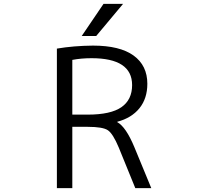

<svg xmlns="http://www.w3.org/2000/svg" viewBox="-20 -977 1040 997"><path d="M479.5 -790H404.3L517.6 -957H619.1ZM355.5 -318.4V0H275.4V-724.6Q362.3 -739.3 462.9 -740.2Q602.5 -740.2 673.8 -688.5Q745.1 -636.7 745.1 -542Q745.1 -465.8 704.1 -415Q663.1 -364.3 588.9 -344.7V-342.8Q633.8 -318.4 677.7 -212.9L765.6 0H682.6L596.7 -210.9Q566.4 -283.2 540 -300.8Q513.7 -318.4 435.5 -318.4ZM355.5 -381.8H435.5Q554.7 -381.8 610.4 -420.4Q666 -459 666 -535.2Q666 -674.8 455.1 -674.8Q402.3 -674.8 355.5 -666Z"/></svg>

Font: GenEi Gothic M SemiLight
Style: Regular
Weight: 350
Designer: o_tamon (Modified); [Source Han Sans]
Ryoko NISHIZUKA  (kana & ideographs); Paul D. Hunt (Latin, Greek & Cyrillic); Wenl
Version: Version 1.1a;Original Version 1.004